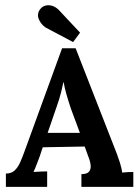

<svg xmlns="http://www.w3.org/2000/svg" viewBox="-20 -727 542 747"><path d="M2.9 0V-51.7Q24.2 -51.7 37 -63.8Q49.9 -75.9 58.5 -95.5Q67.1 -115.1 75.2 -137.5L221.5 -539.1H274.3L434.2 -129.8Q438.6 -118.4 446.1 -95.5Q453.6 -72.6 455.1 -55.7Q467.5 -56.8 479.1 -57.4Q490.6 -57.9 498.7 -57.9V0H296.7V-49.5Q317.6 -49.5 325.6 -58.3Q333.7 -67.1 332.8 -82Q331.9 -96.8 324.5 -115.5L309.5 -156.9L146.3 -154L134.6 -118.8Q130.5 -108.5 123.6 -89.7Q116.6 -70.8 110.4 -57.9Q122.1 -59 139 -59.6Q155.8 -60.1 163.5 -60.1V0ZM165.4 -210.1H290.8L256 -304Q246.8 -331.1 238.9 -358.6Q231 -386.1 227.7 -407H226.6Q224.1 -394.2 217.8 -368.5Q211.6 -342.9 199.1 -308ZM264.4 -563.3 158 -619.7Q140.4 -631.1 131.5 -651.1Q122.5 -671.1 135.3 -690.1Q144.8 -702.6 157.9 -705.5Q170.9 -708.5 184.3 -703.9Q197.7 -699.3 208.3 -688.7L291.5 -599.9Z"/></svg>

Font: Parastoo
Style: Regular
Weight: 400
Foundry: Saber Rastikerdar (saber.rastikerdar@gmail.com)
Version: Version 3.000